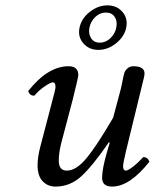

<svg xmlns="http://www.w3.org/2000/svg" viewBox="-20 -686 577 716"><path d="M505.9 -352.1 450.2 -124Q439 -76.2 439 -66.9Q439 -49.8 449.2 -49.8Q457 -49.8 476.1 -64.5Q495.1 -79.1 514.2 -100.1Q531.2 -100.1 537.1 -83Q463.9 9.8 397.9 9.8Q360.8 9.8 360.8 -22.9Q360.8 -55.2 377.9 -115.2L389.2 -153.8L386.2 -155.8Q325.2 -66.9 283.2 -28.6Q241.2 9.8 187 9.8Q158.2 9.8 139.2 -10Q120.1 -29.8 120.1 -69.8Q120.1 -99.6 129.9 -137.2L173.8 -305.2Q187 -353 187 -361.8Q187 -378.9 176.8 -378.9Q168.9 -378.9 147.5 -364.5Q126 -350.1 107.9 -329.1Q90.8 -329.1 85 -346.2Q158.2 -439 235.8 -439Q272 -439 272 -405.8Q272 -397.9 251 -314L208 -150.9Q199.2 -115.7 199.2 -86.9Q199.2 -49.8 229 -49.8Q264.2 -49.8 302.5 -95.9Q340.8 -142.1 401.9 -247.1L431.2 -356.9Q433.1 -364.7 437 -384.8Q440.9 -404.8 443.4 -413.3Q445.8 -421.9 454.8 -430.4Q463.9 -439 477.1 -439Q519 -439 519 -412.1Q519 -407.2 516.6 -396Q514.2 -384.8 510.5 -371.3Q506.8 -357.9 505.9 -352.1ZM375 -639.2Q352.5 -639.2 335.4 -622.8Q318.4 -606.4 313.5 -583Q309.1 -560.5 319.6 -543.7Q330.1 -526.9 352.3 -526.9Q374.5 -526.9 391.8 -543.7Q409.2 -560.5 413.6 -583Q418.5 -606.9 407.7 -623Q397 -639.2 375 -639.2ZM450.7 -583Q443.8 -549.3 413.1 -524.7Q382.3 -500 346.7 -500Q312 -500 290.8 -524.4Q269.5 -548.8 276.6 -583Q283.7 -617.2 314.7 -641.6Q345.7 -666 380.6 -666Q415.5 -666 436.5 -641.8Q457.5 -617.7 450.7 -583Z"/></svg>

Font: Linux Libertine
Style: Italic
Weight: 400
Italic angle: -12°
Designer: Philipp H. Poll
Foundry: Philipp H. Poll
Version: Version 5.1.6 ; ttfautohint (v0.9)